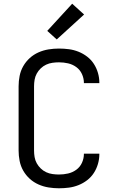

<svg xmlns="http://www.w3.org/2000/svg" viewBox="-20 -1004 640 1032"><path d="M297 8Q269 8 241 3.5Q213 -1 187 -12.5Q161 -24 140 -43Q119 -62 105 -86.5Q91 -111 85.5 -139Q80 -167 80 -195V-540Q80 -568 85.5 -596Q91 -624 105 -648.5Q119 -673 140 -692Q161 -711 187 -722.5Q213 -734 241 -738.5Q269 -743 297 -743Q324 -743 350.5 -739.5Q377 -736 402 -726Q427 -716 448.5 -699.5Q470 -683 484.5 -660.5Q499 -638 506.5 -612Q514 -586 514 -560Q514 -559 514 -558Q514 -557 514 -557H431Q431 -557 431 -557.5Q431 -558 431 -558Q431 -583 420.5 -606Q410 -629 390 -643.5Q370 -658 346 -663.5Q322 -669 297 -669Q280 -669 262 -666.5Q244 -664 228 -656.5Q212 -649 199 -636.5Q186 -624 177.5 -608.5Q169 -593 166 -575.5Q163 -558 163 -540V-195Q163 -177 166 -159.5Q169 -142 177.5 -126.5Q186 -111 199 -98.5Q212 -86 228 -78.5Q244 -71 262 -68.5Q280 -66 297 -66Q322 -66 346 -71.5Q370 -77 390 -91.5Q410 -106 420.5 -129Q431 -152 431 -177Q431 -177 431 -177.5Q431 -178 431 -178H514Q514 -178 514 -177Q514 -176 514 -175Q514 -149 506.5 -123Q499 -97 484.5 -74.5Q470 -52 448.5 -35.5Q427 -19 402 -9Q377 1 350.5 4.5Q324 8 297 8ZM285 -792 234 -838 368 -984 432 -926Z"/></svg>

Font: Zed Sans Extended
Style: Regular
Weight: 400
Width: 7
Designer: Belleve Invis
Foundry: Belleve Invis
Version: Version 1.0.0; ttfautohint (v1.8.4)